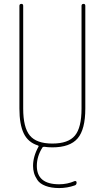

<svg xmlns="http://www.w3.org/2000/svg" viewBox="-20 -750 540 990"><path d="M175.8 0Q125 -15.6 102.5 -62Q80.1 -108.4 80.1 -190.4V-719.7Q80.1 -729.5 89.8 -730Q99.6 -730.5 99.6 -719.7V-190.4Q99.6 -92.8 133.8 -51.3Q168 -9.8 250 -9.8Q332 -9.8 366.2 -50.8Q400.4 -91.8 400.4 -190.4V-719.7Q400.4 -729.5 410.2 -730Q419.9 -730.5 419.9 -719.7V-190.4Q419.9 -83 380.4 -36.6Q340.8 9.8 250 9.8Q227.5 9.8 208 6.8Q201.2 6.8 199.2 9.8Q169.9 55.7 169.9 105.5Q169.9 200.2 285.2 200.2Q327.1 200.2 365.2 183.6Q369.1 182.6 372.1 184.6Q375 186.5 375 191.4Q375 203.1 365.2 206.1Q326.2 219.7 285.2 219.7Q244.1 219.7 214.8 208.5Q185.5 197.3 172.9 178.2Q160.2 159.2 155.3 141.6Q150.4 124 150.4 105.5Q150.4 56.6 178.7 5.9Q180.7 2 175.8 0Z"/></svg>

Font: Rounded-L Mgen+ 2m thin
Style: Regular
Weight: 100
Designer: [Source Han Sans]
Ryoko NISHIZUKA  (kana & ideographs); Paul D. Hunt (Latin, Greek & Cyrillic); Wenlong ZHANG  (bopomofo
Version: Version 1.059.20150602